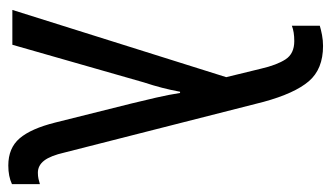

<svg xmlns="http://www.w3.org/2000/svg" viewBox="-192 -616 817 474"><g transform="rotate(90 217.0 -378.5)"><path d="M4 0 170 -528 149 -614Q140 -653 126 -674.5Q112 -696 81 -696Q58 -696 43 -690V-759Q53 -762 66 -764.5Q79 -767 93 -767Q150 -767 180 -732Q210 -697 231 -620L356 -129Q364 -94 376 -78.5Q388 -63 406 -63Q414 -63 421 -64.5Q428 -66 434 -68V1Q415 10 388 10Q345 10 321 -18Q297 -46 282 -106L235 -294Q228 -322 220.5 -355Q213 -388 209 -414H206Q198 -370 183 -325L90 0Z"/></g></svg>

Font: Avrile Sans Condensed
Style: Regular
Weight: 400
Width: 3
Designer: Monotype Design Team
Foundry: Monotype Imaging Inc.
Version: Version 2.001;September 10, 2019;FontCreator 11.5.0.2425 64-